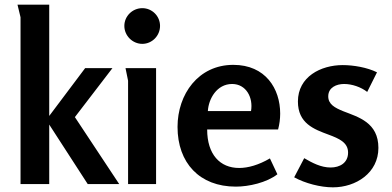

<svg xmlns="http://www.w3.org/2000/svg" viewBox="-20 -789 1679 823"><path d="M191 -769H55L68 -715V0H191V-255L356 0H491L301 -287L462 -497H345L191 -292Z M666 -678C666 -720 632 -754 590 -754C548 -754 513 -720 513 -678C513 -636 548 -601 590 -601C632 -601 666 -636 666 -678ZM649 -497H518L529 -443V0H649Z M980 -511C830 -511 741 -385 741 -245C741 -91 835 11 991 11C1046 11 1123 -6 1169 -42L1137 -110C1089 -82 1044 -69 1005 -69C923 -69 868 -127 868 -234H1172C1178 -256 1181 -280 1181 -302C1181 -409 1118 -511 980 -511ZM975 -429C1035 -429 1066 -371 1056 -313H871C874 -365 909 -429 975 -429Z M1449 -510C1355 -510 1257 -460 1257 -354C1257 -260 1326 -235 1388 -212C1434 -195 1472 -178 1472 -135C1472 -91 1437 -71 1397 -71C1356 -71 1318 -91 1284 -111L1241 -29C1288 -3 1354 14 1407 14C1506 14 1602 -48 1602 -155C1602 -264 1516 -287 1452 -312C1415 -327 1387 -342 1387 -376C1387 -414 1422 -429 1455 -429C1489 -429 1527 -416 1554 -395L1596 -479C1554 -500 1495 -510 1449 -510Z"/></svg>

Font: Rosario
Style: Bold
Weight: 700
Designer: Hector Gatti
Foundry: Omnibus Type
Version: Version 1.100